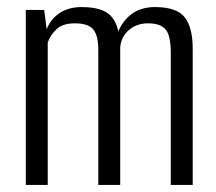

<svg xmlns="http://www.w3.org/2000/svg" viewBox="-20 -523 610 543"><path d="M53 0V-495H105L112 -440Q123 -469 148.5 -486Q174 -503 211 -503Q269 -503 292.5 -479Q316 -455 317 -409L306 -408Q316 -451 344.5 -477Q373 -503 418 -503Q480 -503 502.5 -474Q525 -445 525 -385V0H463V-374Q463 -422 448.5 -439.5Q434 -457 399 -457Q366 -457 344 -437.5Q322 -418 320 -389V0H258V-382Q258 -423 243.5 -440Q229 -457 192 -457Q158 -457 140.5 -441Q123 -425 115 -403V0Z"/></svg>

Font: Alumni Sans Thin
Style: Regular
Weight: 400
Version: Version 1.018